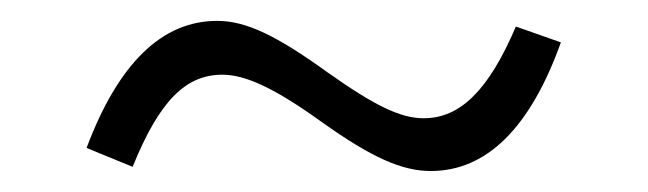

<svg xmlns="http://www.w3.org/2000/svg" viewBox="-20 -411 618 183"><path d="M106.4 -252C131.8 -314.5 156.7 -339.8 191.9 -339.8C213.9 -339.8 241.7 -327.1 287.1 -294.4C334.5 -260.7 363.3 -248 390.6 -248C443.8 -248 485.4 -289.1 514.6 -370.6L471.7 -385.7C445.8 -325.2 418.9 -298.3 383.8 -298.3C361.8 -298.3 337.4 -310.1 292.5 -341.8C243.2 -377.4 214.4 -391.1 187 -391.1C134.3 -391.1 92.8 -350.6 62.5 -270Z"/></svg>

Font: Estedad Light
Style: Regular
Weight: 300
Designer: Amin Abedi
Version: Version 7.3